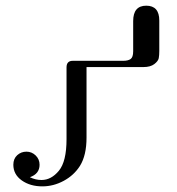

<svg xmlns="http://www.w3.org/2000/svg" viewBox="-20 -644 623 675"><path d="M26.9 -64.9Q26.9 -85.9 40.5 -98.4Q54.2 -110.8 73 -110.8Q91.8 -110.8 105.5 -97.4Q119.1 -84 119.1 -64.9Q119.1 -32.7 85 -21Q105 -11.2 126 -11.2Q160.2 -11.2 187 -43.7Q213.9 -76.2 213.9 -154.8V-407.2Q213.9 -430.2 235.8 -430.2H413.1Q430.2 -430.2 439.2 -436.5Q448.2 -442.9 448.2 -463.9V-569.8Q448.2 -624 494.1 -624Q540 -624 540 -571.8V-464.8Q540 -449.7 538.1 -439.5Q536.1 -429.2 522.5 -418.7Q508.8 -408.2 483.9 -408.2H284.2V-160.2Q284.2 -98.1 261.2 -61Q240.2 -27.8 204.1 -8.3Q168 11.2 128.9 11.2Q85.9 11.2 56.4 -9.8Q26.9 -30.8 26.9 -64.9Z"/></svg>

Font: CMU Serif Upright Italic
Style: UprightItalic
Weight: 500
Version: Version 0.7.0